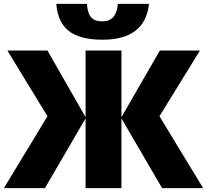

<svg xmlns="http://www.w3.org/2000/svg" viewBox="-24 -976 1074 996"><path d="M222.2 -373 14.2 -713.9H222.2L419.9 -368.2V-713.9H606V-368.2L805.2 -713.9H1013.2L803.2 -373L1029.8 0H816.9L606 -361.8V0H419.9V-361.8L209 0H-3.9ZM507.3 -770Q390.6 -770 332.8 -815.4Q274.9 -860.8 268.1 -956.1H427.2Q429.7 -908.2 448.2 -886.7Q466.8 -865.2 507.3 -865.2Q580.6 -865.2 587.4 -956.1H749Q729 -770 507.3 -770Z"/></svg>

Font: Black Ops One [rus by aLiNcE]
Style: Regular
Weight: 400
Designer: James Grieshaber
Foundry: James Grieshaber
Version: Version 1.002;May 25, 2024;FontCreator 13.0.0.2680 64-bit